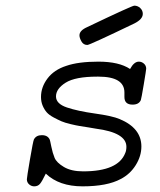

<svg xmlns="http://www.w3.org/2000/svg" viewBox="-20 -655 565 679"><path d="M75 -21Q75 -27 86 -91.5Q97 -156 100 -162Q108 -177 128 -177Q149 -177 156 -161Q157 -159 161.5 -136.5Q166 -114 173 -97Q180 -80 206 -64.5Q232 -49 274 -49Q398 -49 423 -114Q427 -123 427 -136Q427 -186 319 -200Q314 -201 292.5 -204.5Q271 -208 261 -209.5Q251 -211 230 -216Q209 -221 197.5 -226Q186 -231 170 -239.5Q154 -248 145.5 -257.5Q137 -267 131 -281Q125 -295 125 -312Q125 -347 148 -377.5Q171 -408 214 -422Q257 -437 328 -437Q401 -437 440 -411Q454 -437 471 -437Q481 -437 489 -430Q497 -423 497 -412Q497 -408 488.5 -357Q480 -306 478 -301Q471 -285 449 -285Q420 -285 420 -312V-328Q420 -384 328 -384H324Q246 -384 212 -362.5Q178 -341 178 -314Q178 -288 216.5 -275Q255 -262 316 -253.5Q377 -245 403 -234Q480 -202 480 -137Q480 -103 460 -71Q440 -39 407 -22Q359 4 272 4Q189 4 142 -41Q129 -14 121.5 -5Q114 4 101 4Q91 4 83 -3Q75 -10 75 -21ZM261 -530Q261 -547 288 -559Q447 -635 455 -635Q467 -635 476 -626.5Q485 -618 485 -606Q485 -587 455 -572Q297 -496 289 -496Q275 -496 268 -508.5Q261 -521 261 -530Z"/></svg>

Font: CMU Typewriter Text
Style: LightOblique
Weight: 200
Italic angle: -9.46001°
Version: Version 0.7.0